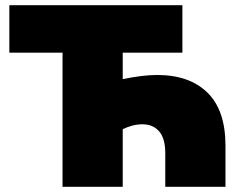

<svg xmlns="http://www.w3.org/2000/svg" viewBox="-20 -720 914 740"><path d="M779.5 -363C733.2 -408.3 668.7 -431 586 -431C548.7 -431 504.3 -425.7 453 -415V-517H683V-700H16V-517H221V0H453V-222C479 -234.7 504.3 -241 529 -241C556.3 -241 577.8 -231.8 593.5 -213.5C609.2 -195.2 617 -167.3 617 -130V0H849V-159C849 -249.7 825.8 -317.7 779.5 -363Z"/></svg>

Font: Montserrat Custom Black
Style: Regular
Weight: 900
Designer: Julieta Ulanovsky
Foundry: Julieta Ulanovsky
Version: Version 7.200